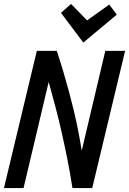

<svg xmlns="http://www.w3.org/2000/svg" viewBox="-23 -950 652 970"><path d="M-3 0 163 -693H264Q282 -638 297 -587.5Q312 -537 325 -489Q338 -441 349.5 -393Q361 -345 371 -294.5Q381 -244 390 -189L509 -693H609L443 0H343Q331 -78 317 -147.5Q303 -217 288.5 -281.5Q274 -346 257.5 -408.5Q241 -471 223 -536L96 0ZM398 -735 285 -885 336 -930 417 -847 529 -927 567 -876Z"/></svg>

Font: Ubuntu Sans Mono Medium
Style: Italic
Weight: 500
Italic angle: -13.5°
Monospace: yes
Designer: Dalton Maag Ltd
Foundry: Dalton Maag Ltd
Version: Version 1.006